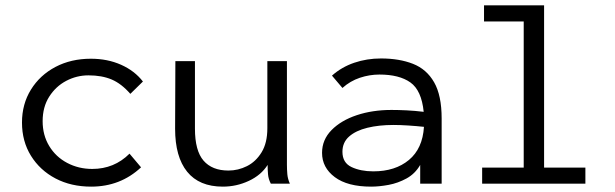

<svg xmlns="http://www.w3.org/2000/svg" viewBox="-20 -685 2292 716"><path d="M320 11Q245 11 187 -19.5Q129 -50 95.5 -104Q62 -158 62 -228Q62 -297 95.5 -351Q129 -405 187 -435.5Q245 -466 319 -466Q381 -466 431.5 -443.5Q482 -421 513 -381L466 -335Q433 -373 396.5 -388.5Q360 -404 310 -404Q266 -404 227 -383.5Q188 -363 163.5 -324.5Q139 -286 139 -233Q139 -181 163.5 -140.5Q188 -100 230.5 -77.5Q273 -55 324 -55Q406 -55 463 -112L506 -61Q429 11 320 11Z M811 11Q723 11 678 -44.5Q633 -100 633 -205L634 -457H707V-205Q707 -123 739 -86Q771 -49 832 -49Q868 -49 901 -65.5Q934 -82 955.5 -117Q977 -152 977 -207V-457H1050V-71Q1050 -53 1051.5 -35.5Q1053 -18 1061 0H990Q981 -17 979.5 -35Q978 -53 978 -70Q954 -32 908 -10.5Q862 11 811 11Z M1364 11Q1276 11 1228.5 -24.5Q1181 -60 1181 -115Q1181 -164 1216.5 -200Q1252 -236 1310.5 -255.5Q1369 -275 1440 -275Q1466 -275 1496.5 -273.5Q1527 -272 1560 -268Q1552 -348 1510.5 -377.5Q1469 -407 1395 -407Q1358 -407 1322 -395Q1286 -383 1257 -357L1218 -403Q1254 -435 1301 -451Q1348 -467 1401 -467Q1469 -467 1520 -447Q1571 -427 1599 -378Q1627 -329 1627 -243V0H1547V-70Q1528 -37 1496 -19.5Q1464 -2 1429 4.5Q1394 11 1364 11ZM1257 -119Q1257 -78 1291 -62Q1325 -46 1372 -46Q1454 -46 1505 -88.5Q1556 -131 1561 -212Q1533 -215 1502.5 -217Q1472 -219 1447 -219Q1393 -219 1350 -208.5Q1307 -198 1282 -176Q1257 -154 1257 -119Z M1778 0V-60H1933V-605H1785V-665H2009V-60H2163V0Z"/></svg>

Font: Inconsolata SemiExpanded
Style: Regular
Weight: 400
Width: 6
Monospace: yes
Designer: Raph Levien, Cyreal, Brenton Simpson
Foundry: Raph Levien, Cyreal, Google
Version: Version 3.100; ttfautohint (v1.8.4.7-5d5b)